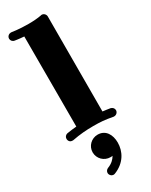

<svg xmlns="http://www.w3.org/2000/svg" viewBox="-253 -755 866 1100"><g transform="rotate(-30 179.5 -205.0)"><path d="M314 7C327 7 340 -4 340 -19C340 -31 331 -41 319 -44C296 -48 291 -48 269 -51L270 -679C270 -692 259 -705 244 -705C242 -705 240 -705 239 -704C214 -699 183 -697 152 -697C90 -697 44 -705 43 -705C42 -705 41 -705 40 -705C29 -705 14 -696 14 -679C14 -667 23 -656 36 -654C39 -654 55 -650 96 -647V-51C74 -49 56 -47 32 -43C20 -40 12 -30 12 -18C12 -4 21 8 37 8C39 8 40 8 42 8C94 -2 135 -5 181 -5C227 -5 257 -3 309 7C311 7 312 7 314 7ZM256 147C256 95 231 50 178 50C137 50 103 83 103 124C103 166 137 199 178 199C183 199 187 199 192 198C181 217 164 234 135 245C125 249 118 259 118 269C118 282 129 295 144 295C147 295 150 294 153 293C227 264 256 203 256 147Z"/></g></svg>

Font: Ribeye
Style: Regular
Weight: 400
Designer: Astigmatic (AOETI)
Foundry: Astigmatic (AOETI)
Version: Version 1.000